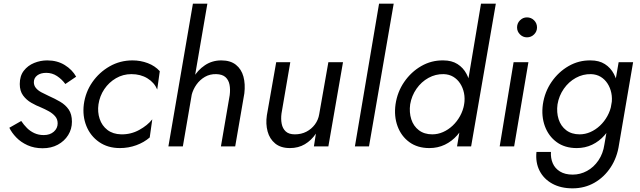

<svg xmlns="http://www.w3.org/2000/svg" viewBox="-20 -800 3494 1049"><path d="M96 -139Q110 -118 127.5 -100.5Q145 -83 168 -72.5Q191 -62 219 -62Q253 -62 274 -80.5Q295 -99 295 -126Q295 -149 281 -165Q267 -181 246 -192.5Q225 -204 204 -213Q178 -223 151 -238.5Q124 -254 106 -278.5Q88 -303 88 -341Q88 -385 110 -413.5Q132 -442 166.5 -456Q201 -470 238 -470Q293 -470 334 -444.5Q375 -419 396 -381L337 -341Q318 -367 291.5 -384.5Q265 -402 233 -402Q202 -402 183.5 -388Q165 -374 165 -351Q165 -333 176 -319.5Q187 -306 205.5 -296Q224 -286 246 -276Q280 -261 309 -244Q338 -227 355.5 -201.5Q373 -176 373 -135Q373 -95 352.5 -62Q332 -29 296 -9.5Q260 10 213 10Q167 10 130.5 -6.5Q94 -23 69 -49Q44 -75 31 -102Z M518 -230Q512 -188 524.5 -150.5Q537 -113 567 -90Q597 -67 642 -66Q695 -65 740.5 -90Q786 -115 812 -148L798 -49Q767 -22 724.5 -6.5Q682 9 635 9Q569 9 521.5 -24Q474 -57 452 -111.5Q430 -166 438 -230Q447 -297 484.5 -351Q522 -405 579 -437.5Q636 -470 704 -470Q748 -470 787.5 -455Q827 -440 853 -411L839 -311Q823 -349 785.5 -372Q748 -395 698 -395Q652 -395 613.5 -372.5Q575 -350 550 -313Q525 -276 518 -230Z M979 0H900L1034 -780H1113ZM1235 -280Q1239 -312 1234 -337.5Q1229 -363 1212 -378.5Q1195 -394 1162 -395Q1127 -396 1099.5 -380Q1072 -364 1053.5 -338Q1035 -312 1027 -281H1000Q1010 -331 1035 -374Q1060 -417 1099.5 -443.5Q1139 -470 1189 -470Q1239 -470 1269 -446Q1299 -422 1310 -381.5Q1321 -341 1315 -290L1265 0H1187Z M1518 -180Q1514 -150 1519 -124Q1524 -98 1541 -82Q1558 -66 1591 -66Q1626 -66 1654 -80.5Q1682 -95 1700.5 -120Q1719 -145 1724 -176L1774 -460H1854L1774 0H1695L1706 -70Q1681 -33 1645.5 -12Q1610 9 1564 9Q1514 9 1483.5 -16Q1453 -41 1442 -82Q1431 -123 1438 -170L1489 -460H1566Z M2131 -780 1996 0H1919L2051 -780Z M2689 -780 2554 0H2477L2608 -780ZM2141 -230Q2151 -298 2188.5 -352.5Q2226 -407 2281.5 -439Q2337 -471 2402 -470Q2448 -470 2479.5 -450Q2511 -430 2529 -396Q2547 -362 2552.5 -319.5Q2558 -277 2552 -230Q2545 -181 2526 -137.5Q2507 -94 2478 -61Q2449 -28 2410.5 -9.5Q2372 9 2326 9Q2261 9 2216.5 -23.5Q2172 -56 2152 -110.5Q2132 -165 2141 -230ZM2221 -230Q2215 -186 2227 -148.5Q2239 -111 2268.5 -88.5Q2298 -66 2342 -66Q2372 -66 2400.5 -78.5Q2429 -91 2453 -113.5Q2477 -136 2493.5 -166Q2510 -196 2516 -230Q2521 -263 2515 -292Q2509 -321 2494 -344Q2479 -367 2456.5 -380.5Q2434 -394 2404 -395Q2360 -396 2321 -374.5Q2282 -353 2255.5 -315Q2229 -277 2221 -230Z M2805 -650Q2805 -673 2821 -689Q2837 -705 2859 -705Q2882 -705 2898 -689Q2914 -673 2914 -650Q2914 -628 2898 -612Q2882 -596 2859 -596Q2837 -596 2821 -612Q2805 -628 2805 -650ZM2867 -460 2789 0H2710L2786 -460Z M2990 30Q2988 64 3000 92Q3012 120 3039.5 137Q3067 154 3109 154Q3150 154 3187 134Q3224 114 3249.5 76.5Q3275 39 3282 -10L3360 -460H3439L3362 -10Q3352 60 3316.5 114Q3281 168 3227.5 198.5Q3174 229 3108 229Q3044 229 2997.5 203.5Q2951 178 2928 133Q2905 88 2911 30ZM2946 -230Q2956 -298 2993.5 -352.5Q3031 -407 3086.5 -439Q3142 -471 3207 -470Q3253 -470 3284.5 -450Q3316 -430 3334 -396Q3352 -362 3357.5 -319.5Q3363 -277 3357 -230Q3350 -181 3331 -137.5Q3312 -94 3283 -61Q3254 -28 3215.5 -9.5Q3177 9 3131 9Q3066 9 3021.5 -23.5Q2977 -56 2957 -110.5Q2937 -165 2946 -230ZM3026 -230Q3020 -186 3032 -148.5Q3044 -111 3073.5 -88.5Q3103 -66 3147 -66Q3177 -66 3205.5 -78.5Q3234 -91 3258 -113.5Q3282 -136 3298.5 -166Q3315 -196 3321 -230Q3326 -263 3320 -292Q3314 -321 3299 -344Q3284 -367 3261.5 -380.5Q3239 -394 3209 -395Q3165 -396 3126 -374.5Q3087 -353 3060.5 -315Q3034 -277 3026 -230Z"/></svg>

Font: Jost
Style: Italic
Weight: 400
Italic angle: -5°
Version: Version 3.710